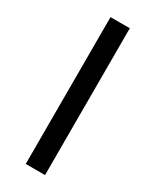

<svg xmlns="http://www.w3.org/2000/svg" viewBox="-227 -820 824 1017"><g transform="rotate(30 185.0 -311.0)"><path d="M244 138H126V-760H244Z"/></g></svg>

Font: IBM Plex Sans Condensed
Style: Bold
Weight: 700
Width: 3
Designer: Mike Abbink, Paul van der Laan, Pieter van Rosmalen
Foundry: Bold Monday
Version: Version 3.201